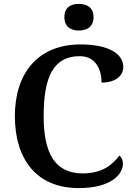

<svg xmlns="http://www.w3.org/2000/svg" viewBox="-20 -951 688 981"><path d="M383 -795C424 -795 458 -815 458 -863C458 -913 424 -931 383 -931C341 -931 309 -913 309 -863C309 -815 341 -795 383 -795ZM382 10C549 10 608 -61 608 -115C608 -133 601 -148 590 -156C556 -111 504 -65 403 -65C259 -65 203 -170 203 -358C203 -554 251 -664 387 -664C471 -664 499 -593 499 -529C568 -529 610 -562 610 -609C610 -674 538 -724 392 -724C171 -724 56 -574 56 -358C56 -137 167 10 382 10Z"/></svg>

Font: Noto Serif Georgian SemiBold
Style: Regular
Weight: 600
Designer: Monotype Design Team, Akaki Razmadze
Foundry: Google LLC
Version: Version 2.003